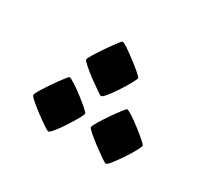

<svg xmlns="http://www.w3.org/2000/svg" viewBox="-81 -428 580 547"><g transform="rotate(30 208.5 -154.0)"><path d="M272.9 -250.5Q272.9 -246.6 264.4 -231.2Q255.9 -215.8 244.1 -197.8Q232.4 -179.7 221.7 -166.5Q210.9 -153.3 206.5 -153.3Q204.6 -153.3 190.9 -162.6Q177.2 -171.9 160.4 -184.3Q143.6 -196.8 130.9 -208Q118.2 -219.2 118.2 -222.7Q118.2 -226.6 127.4 -241.7Q136.7 -256.8 148.9 -274.7Q161.1 -292.5 170.9 -305.4Q180.7 -318.4 182.6 -318.4Q187.5 -318.4 201.7 -308.8Q215.8 -299.3 232.4 -286.6Q249 -273.9 261 -263.4Q272.9 -252.9 272.9 -250.5ZM192.9 -87.4Q192.9 -83.5 184.3 -68.4Q175.8 -53.2 164.1 -35.2Q152.3 -17.1 141.6 -3.9Q130.9 9.3 126.5 9.3Q124.5 9.3 110.8 0.2Q97.2 -8.8 80.3 -21.5Q63.5 -34.2 50.8 -45.2Q38.1 -56.2 38.1 -60.1Q38.1 -64 47.1 -78.9Q56.2 -93.8 68.4 -111.6Q80.6 -129.4 90.6 -142.3Q100.6 -155.3 102.5 -155.3Q106.9 -155.3 121.3 -146Q135.7 -136.7 152.3 -124Q168.9 -111.3 180.9 -100.6Q192.9 -89.8 192.9 -87.4ZM380.4 -90.3Q380.4 -86.4 372.1 -71Q363.8 -55.7 351.8 -37.8Q339.8 -20 329.3 -6.6Q318.8 6.8 314.5 6.8Q312.5 6.8 298.8 -2.4Q285.2 -11.7 268.3 -24.4Q251.5 -37.1 238.8 -48.1Q226.1 -59.1 226.1 -62.5Q226.1 -66.4 235.1 -81.5Q244.1 -96.7 256.3 -114.5Q268.6 -132.3 278.6 -145.3Q288.6 -158.2 290 -158.2Q294.9 -158.2 309.1 -148.9Q323.2 -139.6 339.8 -126.7Q356.4 -113.8 368.4 -103.3Q380.4 -92.8 380.4 -90.3Z"/></g></svg>

Font: Scheherazade New SemiBold
Style: Regular
Weight: 600
Designer: SIL International
Foundry: SIL International
Version: Version 4.000